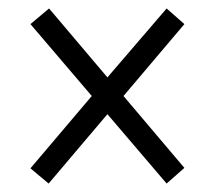

<svg xmlns="http://www.w3.org/2000/svg" viewBox="-20 -585 505 454"><path d="M95 -151 234 -315 374 -151 416 -188 272 -358 416 -528 374 -565 234 -402 96 -565 52 -528 197 -358 52 -187Z"/></svg>

Font: Noto Serif Lao Condensed
Style: Regular
Weight: 400
Width: 3
Designer: Monotype Design Team
Foundry: Monotype Imaging Inc.
Version: Version 2.003